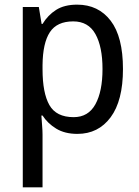

<svg xmlns="http://www.w3.org/2000/svg" viewBox="-20 -566 599 826"><path d="M312 -546Q403 -546 456 -477Q509 -408 509 -269Q509 -133 456 -61.5Q403 10 313 10Q259 10 222 -12.5Q185 -35 163 -69H158Q159 -51 161 -28Q163 -5 163 13V240H78V-536H147L159 -463H163Q186 -501 221.5 -523.5Q257 -546 312 -546ZM295 -474Q225 -474 194.5 -427.5Q164 -381 163 -286V-268Q163 -166 192.5 -114Q222 -62 297 -62Q360 -62 390.5 -117.5Q421 -173 421 -269Q421 -365 390.5 -419.5Q360 -474 295 -474Z"/></svg>

Font: Noto Sans Hebrew SemiCondensed
Style: Regular
Weight: 400
Width: 4
Designer: Monotype Design Team
Foundry: Monotype Imaging Inc.
Version: Version 2.004; ttfautohint (v1.8.4.7-5d5b)